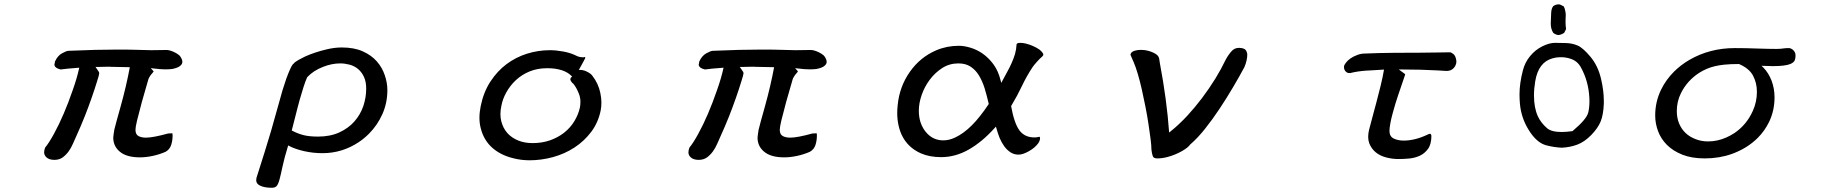

<svg xmlns="http://www.w3.org/2000/svg" viewBox="-20 -700 8540 894"><path d="M528.3 -469.2Q427.7 -469.2 298.8 -463.4Q290 -463.4 268.6 -451.7Q248 -440.4 235.8 -413.1Q235.8 -409.2 234.9 -405.8Q233.9 -402.3 233.6 -401.1Q233.4 -399.9 233.4 -399.4Q233.4 -391.6 241.2 -385.3Q247.1 -380.4 262.2 -376.5Q278.3 -378.4 295.7 -380.4Q313 -382.3 349.1 -384.8Q338.4 -335.9 318.8 -280.8Q277.8 -161.6 231.4 -77.1Q208 -34.2 190.4 -13.2Q185.5 -1.5 185.5 9.3Q185.5 22 195.3 31.7Q208 44.4 233.4 44.4Q255.4 44.4 271.5 33.2Q301.8 11.2 319.8 -31.2Q328.1 -50.8 335 -65.4Q355.5 -110.4 375 -159.2Q407.7 -242.2 432.6 -323.2Q441.9 -352.1 441.9 -358.4Q441.9 -362.3 440.4 -365.2Q437.5 -370.6 424.8 -388.2H433.6Q444.3 -388.2 452.6 -388.7Q466.8 -389.2 475.3 -389.2Q483.9 -389.2 484.9 -389.2Q485.8 -389.2 486.6 -389.2Q487.3 -389.2 488 -389.2Q488.8 -389.2 489.7 -389.2Q490.7 -389.2 491.7 -389.2Q492.7 -389.2 493.9 -389.2Q495.1 -389.2 496.1 -388.9Q497.1 -388.7 498 -388.7Q500.5 -388.7 504.9 -388.7Q515.6 -388.2 529.8 -388.2Q543.9 -388.2 553.7 -387.7Q570.3 -387.2 579.1 -387.2H584.5Q567.9 -297.9 541.5 -203.6Q518.6 -122.6 512.2 -95.7Q510.3 -85.4 509.3 -76.7L507.3 -59.6Q507.3 -18.6 538.6 6.8Q569.8 32.7 631.8 32.7Q659.7 32.7 691.4 25.9Q723.1 19 751 6.8Q770 -3.9 776.9 -24.7Q783.7 -45.4 783.7 -69.3Q783.7 -79.6 781.2 -79.6Q780.8 -79.6 776.9 -79.1Q772.9 -78.6 763.2 -78.6Q692.9 -59.1 659.2 -59.1Q639.6 -59.1 626 -65.9Q610.8 -73.2 610.8 -95.7Q610.8 -107.9 618.2 -139.2Q636.7 -215.8 670.4 -329.1Q671.9 -335 674.8 -339.4Q680.2 -349.1 685.1 -354.5Q691.9 -362.8 695.3 -366.7Q694.3 -369.6 689.9 -374L682.1 -382.8L693.8 -381.3Q728.5 -377 748.8 -377Q769 -377 782.2 -378.9Q810.1 -384.3 820.8 -395Q829.1 -402.8 829.1 -411.6Q829.1 -420.9 823.2 -431.2Q819.8 -437 818.6 -438.2Q817.4 -439.5 816.7 -440.4Q815.9 -441.4 815.2 -442.1Q814.5 -442.9 813.5 -443.4Q804.7 -450.7 793.2 -456.3Q781.7 -461.9 772 -464.6Q762.2 -467.3 755.9 -467.3Q743.2 -467.3 723.6 -466.8Q704.1 -466.3 683.1 -466.3Q662.1 -466.3 624.5 -467.8Q586.9 -469.2 528.3 -469.2Z M1174.3 127.9Q1172.9 133.8 1172.9 139.2Q1172.9 155.3 1190.4 164.1Q1210.9 174.3 1246.1 174.3Q1260.7 174.3 1268.1 166.3Q1275.4 158.2 1281.5 135.7Q1287.6 113.3 1295.4 75.7Q1303.2 38.1 1321.8 -22.9L1326.2 -20.5Q1355 -5.4 1396.5 3.9Q1438 13.2 1481.4 13.2Q1573.2 13.2 1650.4 -38.1Q1675.8 -55.2 1697.8 -77.1Q1737.3 -116.7 1760.5 -168.7Q1783.7 -220.7 1783.7 -280.3Q1783.7 -314.9 1771.5 -350.1Q1759.8 -385.3 1734.6 -414.1Q1709.5 -442.9 1669.2 -460.9Q1628.9 -479 1571.3 -479Q1536.6 -479 1499 -469.7Q1443.8 -456.5 1399.9 -436.5Q1386.2 -430.2 1371.6 -421.9Q1353.5 -411.6 1349.1 -405.8L1348.6 -404.8Q1346.2 -403.8 1344.2 -401.4Q1334.5 -391.6 1313 -333.5Q1294.9 -282.2 1277.8 -216.8Q1239.7 -77.6 1212.9 5.9Q1186 89.4 1174.3 127.9ZM1484.4 -388.7Q1524.9 -404.8 1564.5 -404.8Q1585.4 -404.8 1607.9 -398.9Q1653.8 -386.2 1674.3 -342.8Q1685.1 -320.3 1685.1 -287.1Q1685.1 -246.6 1671.9 -206.5Q1658.2 -166.5 1630.4 -134.8Q1602.5 -103 1560.1 -83.5Q1517.6 -64 1460.9 -64Q1419.4 -64 1392.6 -71Q1365.7 -78.1 1341.8 -90.8L1338.4 -92.3Q1348.1 -128.9 1354.7 -156Q1361.3 -183.1 1366 -200.4Q1370.6 -217.8 1375 -233.9Q1384.3 -267.1 1393.3 -294.9Q1402.3 -322.8 1410.2 -340.3Q1439.5 -371.6 1484.4 -388.7Z M2703.6 -434.6Q2703.1 -434.6 2702.6 -434.6Q2702.1 -434.6 2701.2 -434.1Q2699.2 -433.1 2694.1 -433.1Q2689 -433.1 2680.2 -434.6Q2671.4 -436 2655.3 -444.3Q2633.3 -454.6 2601.1 -460.4Q2568.8 -466.3 2541 -466.3Q2485.8 -466.3 2433.8 -450Q2381.8 -433.6 2338.6 -401.4Q2295.4 -369.1 2263.4 -320.1Q2231.4 -271 2218.3 -206.1Q2212.4 -177.7 2212.4 -151.1Q2212.4 -124.5 2219.2 -100.1Q2231.9 -51.8 2265.1 -18.6Q2306.2 22 2373 37.6Q2406.2 45.9 2444.3 46.4Q2500.5 46.4 2554.9 31.5Q2609.4 16.6 2655.3 -13.4Q2701.2 -43.5 2733.4 -86.7Q2765.6 -129.9 2776.9 -185.5Q2780.3 -202.6 2780.3 -222.7Q2780.3 -242.7 2775.4 -266.6Q2766.6 -310.5 2738.3 -347.2Q2737.8 -348.6 2732.9 -353.5Q2721.2 -363.8 2701.7 -371.1Q2691.4 -374.5 2682.6 -374.5H2675.3Q2689.5 -400.4 2696 -412.1Q2702.6 -423.8 2705.6 -430.7Q2705.1 -432.6 2703.6 -434.6ZM2682.6 -225.6Q2682.6 -212.9 2680.2 -199.2Q2672.9 -166.5 2654.5 -136Q2636.2 -105.5 2607.2 -82.5Q2578.1 -59.6 2541 -46.6Q2503.9 -33.7 2460 -33.7Q2423.8 -33.7 2395 -44.9Q2330.6 -70.3 2314 -135.7Q2310.1 -150.9 2310.1 -169.2Q2310.1 -187.5 2314.9 -209Q2320.8 -239.7 2336.9 -268.6Q2355 -301.8 2382.3 -327.1Q2409.7 -352.5 2446 -367.4Q2482.4 -382.3 2526.4 -382.3Q2529.3 -382.3 2532.2 -382.3Q2564.9 -382.3 2594.2 -373.5Q2623.5 -364.3 2640.6 -346.7L2644 -343.3Q2639.6 -339.8 2639.2 -339.4Q2635.7 -335.4 2635.7 -331.5Q2635.7 -327.6 2637.2 -325Q2638.7 -322.3 2639.6 -320.8Q2641.6 -317.9 2644 -314.9Q2650.4 -308.6 2650.9 -308.6Q2665 -290.5 2675.8 -262.7Q2682.6 -245.6 2682.6 -225.6Z M3528.3 -469.2Q3427.7 -469.2 3298.8 -463.4Q3290 -463.4 3268.6 -451.7Q3248 -440.4 3235.8 -413.1Q3235.8 -409.2 3234.9 -405.8Q3233.9 -402.3 3233.6 -401.1Q3233.4 -399.9 3233.4 -399.4Q3233.4 -391.6 3241.2 -385.3Q3247.1 -380.4 3262.2 -376.5Q3278.3 -378.4 3295.7 -380.4Q3313 -382.3 3349.1 -384.8Q3338.4 -335.9 3318.8 -280.8Q3277.8 -161.6 3231.4 -77.1Q3208 -34.2 3190.4 -13.2Q3185.5 -1.5 3185.5 9.3Q3185.5 22 3195.3 31.7Q3208 44.4 3233.4 44.4Q3255.4 44.4 3271.5 33.2Q3301.8 11.2 3319.8 -31.2Q3328.1 -50.8 3335 -65.4Q3355.5 -110.4 3375 -159.2Q3407.7 -242.2 3432.6 -323.2Q3441.9 -352.1 3441.9 -358.4Q3441.9 -362.3 3440.4 -365.2Q3437.5 -370.6 3424.8 -388.2H3433.6Q3444.3 -388.2 3452.6 -388.7Q3466.8 -389.2 3475.3 -389.2Q3483.9 -389.2 3484.9 -389.2Q3485.8 -389.2 3486.6 -389.2Q3487.3 -389.2 3488 -389.2Q3488.8 -389.2 3489.7 -389.2Q3490.7 -389.2 3491.7 -389.2Q3492.7 -389.2 3493.9 -389.2Q3495.1 -389.2 3496.1 -388.9Q3497.1 -388.7 3498 -388.7Q3500.5 -388.7 3504.9 -388.7Q3515.6 -388.2 3529.8 -388.2Q3543.9 -388.2 3553.7 -387.7Q3570.3 -387.2 3579.1 -387.2H3584.5Q3567.9 -297.9 3541.5 -203.6Q3518.6 -122.6 3512.2 -95.7Q3510.3 -85.4 3509.3 -76.7L3507.3 -59.6Q3507.3 -18.6 3538.6 6.8Q3569.8 32.7 3631.8 32.7Q3659.7 32.7 3691.4 25.9Q3723.1 19 3751 6.8Q3770 -3.9 3776.9 -24.7Q3783.7 -45.4 3783.7 -69.3Q3783.7 -79.6 3781.2 -79.6Q3780.8 -79.6 3776.9 -79.1Q3772.9 -78.6 3763.2 -78.6Q3692.9 -59.1 3659.2 -59.1Q3639.6 -59.1 3626 -65.9Q3610.8 -73.2 3610.8 -95.7Q3610.8 -107.9 3618.2 -139.2Q3636.7 -215.8 3670.4 -329.1Q3671.9 -335 3674.8 -339.4Q3680.2 -349.1 3685.1 -354.5Q3691.9 -362.8 3695.3 -366.7Q3694.3 -369.6 3689.9 -374L3682.1 -382.8L3693.8 -381.3Q3728.5 -377 3748.8 -377Q3769 -377 3782.2 -378.9Q3810.1 -384.3 3820.8 -395Q3829.1 -402.8 3829.1 -411.6Q3829.1 -420.9 3823.2 -431.2Q3819.8 -437 3818.6 -438.2Q3817.4 -439.5 3816.7 -440.4Q3815.9 -441.4 3815.2 -442.1Q3814.5 -442.9 3813.5 -443.4Q3804.7 -450.7 3793.2 -456.3Q3781.7 -461.9 3772 -464.6Q3762.2 -467.3 3755.9 -467.3Q3743.2 -467.3 3723.6 -466.8Q3704.1 -466.3 3683.1 -466.3Q3662.1 -466.3 3624.5 -467.8Q3586.9 -469.2 3528.3 -469.2Z M4444.3 -486.8Q4388.7 -486.8 4339.4 -465.8Q4264.2 -433.6 4216.3 -365.2Q4168 -296.4 4159.7 -209.5Q4157.7 -190.9 4157.7 -173.8Q4157.7 -141.6 4164.6 -112.8Q4177.2 -58.6 4212.4 -23.4Q4235.4 -0.5 4267.1 13.7Q4307.6 31.7 4362.3 31.7Q4428.7 31.7 4491.2 -3.9Q4553.7 -39.6 4611.8 -104.5L4617.2 -110.4Q4622.6 -91.8 4626.2 -80.6Q4629.9 -69.3 4634.3 -58.1Q4643.6 -36.1 4656.2 -18.6Q4668.9 -1.5 4685.3 9.3Q4701.7 20 4722.7 20Q4742.7 20 4771 3.9Q4797.9 -11.2 4813 -31.2Q4822.8 -44.4 4822.8 -56.6Q4822.8 -62 4820.3 -63Q4819.8 -63 4818.4 -63Q4816.9 -63 4811 -61.5Q4805.2 -60.1 4796.9 -60.1Q4750.5 -60.1 4726.3 -93.5Q4702.1 -127 4688 -206.1Q4716.8 -253.9 4738.8 -300.3Q4760.7 -346.7 4789.1 -389.2Q4791.5 -393.1 4796.9 -399.2Q4802.2 -405.3 4808.1 -412.1Q4821.3 -427.2 4832 -436Q4837.9 -440.9 4837.9 -445.8Q4837.9 -452.1 4828.6 -461.4Q4824.7 -465.3 4819.8 -469.2Q4806.6 -478.5 4788.6 -486.3Q4754.4 -500.5 4731 -500.5Q4718.8 -500.5 4715.3 -496.6L4713.4 -493.7Q4712.4 -470.7 4706.1 -448.2Q4694.3 -409.2 4668.5 -362.8Q4657.2 -342.8 4642.1 -314L4639.2 -325.2Q4628.9 -368.2 4606.9 -398.9Q4574.7 -443.4 4529.3 -465.8Q4515.1 -473.1 4500 -477.5Q4470.2 -486.8 4444.3 -486.8ZM4372.1 -46.4Q4329.1 -46.4 4298.8 -76.7Q4276.9 -98.6 4266.1 -130.9Q4258.3 -155.8 4258.3 -184.6Q4258.3 -219.7 4271.7 -258.3Q4285.2 -296.9 4309.6 -329.3Q4334 -361.8 4367.4 -383.3Q4400.9 -404.8 4442.4 -404.8Q4477.1 -404.8 4500 -389.2Q4522.9 -374 4538.3 -348.6Q4553.7 -323.2 4564.5 -289.6Q4574.7 -255.9 4584 -215.8Q4542.5 -153.8 4505.4 -116.7Q4466.8 -78.1 4427.2 -59.6Q4399.4 -46.4 4372.1 -46.4Z M5292 -467.8Q5277.3 -467.8 5263.7 -463.9Q5245.1 -458.5 5243.7 -444.8Q5249 -431.2 5258.8 -410.2Q5267.6 -390.1 5277.6 -356.7Q5287.6 -323.2 5296.4 -284.2Q5305.2 -245.1 5313.5 -203.1Q5321.8 -161.1 5327.6 -122.3Q5333.5 -83.5 5337.4 -52.7Q5341.3 -22 5341.3 -3.9Q5343.3 14.6 5347.7 27.3Q5351.6 37.6 5368.2 37.6Q5392.1 37.6 5417 30.8Q5451.7 21.5 5482.9 3.9Q5512.2 -12.7 5522 -27.3Q5556.2 -56.6 5591.3 -100.8Q5626.5 -145 5659.4 -194.8Q5692.4 -244.6 5722.2 -295.2Q5752 -345.7 5774.4 -387.7Q5787.6 -419.9 5787.6 -445.3Q5787.6 -455.6 5780.8 -466.3Q5773.9 -476.1 5751 -477.1Q5749.5 -477.1 5748.5 -477.1Q5727.5 -477.1 5713.4 -460.4Q5697.3 -441.9 5685.5 -418.9Q5667 -379.9 5639.6 -335Q5580.1 -238.8 5508.3 -161.1Q5469.7 -119.6 5430.7 -88.4L5423.8 -83Q5413.1 -234.4 5380.4 -407.2Q5380.4 -407.7 5377.4 -427.2Q5375 -442.4 5354.2 -452.9Q5333.5 -463.4 5309.1 -466.8Q5300.3 -467.8 5292 -467.8Z M6645 -68.8Q6642.6 -77.1 6639.2 -77.1Q6638.7 -77.1 6638.7 -77.1Q6632.3 -76.2 6625 -72.3Q6567.9 -45.4 6515.6 -45.4Q6489.3 -45.4 6470.2 -54.7Q6449.7 -64.5 6449.7 -89.8Q6449.7 -103 6453.6 -124.8Q6457.5 -146.5 6463.9 -169.9Q6477.5 -220.2 6489.7 -255.4L6522.9 -353Q6521.5 -355.5 6521 -356Q6517.6 -358.9 6493.2 -376.5H6506.8Q6597.7 -376.5 6674.3 -372.1L6715.8 -369.6Q6737.3 -369.6 6750 -384.3Q6756.8 -391.6 6759.8 -402.8Q6761.2 -407.2 6761.2 -413.6Q6761.2 -418.9 6759.3 -426.8Q6755.9 -441.9 6746.3 -449.2Q6736.8 -456.5 6731.4 -456.5Q6706.1 -456.5 6672.9 -455.6Q6639.6 -454.6 6589.4 -454.6Q6539.1 -454.6 6471.2 -454.1Q6403.3 -453.6 6335.9 -450.7Q6316.4 -450.7 6299.3 -443.8Q6264.2 -430.7 6246.6 -407.7Q6238.8 -397.9 6237.8 -389.6Q6237.8 -386.7 6238.3 -382.3Q6240.7 -369.1 6252 -362.3Q6255.9 -359.9 6263.2 -359.9Q6264.6 -359.9 6267.1 -359.9Q6300.3 -368.2 6340.8 -371.1Q6360.8 -372.6 6376 -373Q6401.4 -374.5 6424.3 -376Q6418.5 -340.8 6408.2 -299.3Q6386.7 -213.4 6372.1 -161.1Q6358.4 -111.3 6354.5 -94.7Q6350.6 -78.1 6350.6 -62.5Q6350.6 -46.9 6355.5 -33.2Q6365.7 -7.3 6385.3 8.8Q6405.3 25.4 6433.1 32.7Q6461.4 40.5 6492.2 40.5Q6514.6 40.5 6541.5 38.1Q6568.4 35.6 6591.3 24.9Q6614.3 14.2 6629.9 -7.8Q6645 -29.3 6645 -68.8Z M7447.8 -230.5Q7447.8 -277.3 7435.1 -332Q7420.9 -393.6 7385.5 -435.8Q7350.1 -478 7325.2 -488.3Q7300.8 -498.5 7273.4 -499.5Q7246.1 -500.5 7220.2 -500.5Q7194.3 -500.5 7161.6 -484.4Q7128.9 -468.3 7104.5 -438.7Q7080.1 -409.2 7070.8 -371.6Q7055.2 -311.5 7055.2 -260.3Q7055.2 -239.7 7057.1 -217.3Q7063 -150.9 7098.1 -94.7Q7128.4 -45.9 7163.6 -29.3Q7172.4 -25.4 7181.6 -22.9Q7215.3 -14.2 7252 -12.2Q7291 -14.2 7323.7 -26.4Q7357.9 -39.1 7389.4 -71.5Q7420.9 -104 7433.3 -135Q7445.8 -166 7447.8 -217.8Q7447.8 -224.1 7447.8 -230.5ZM7251 -85.4Q7204.1 -85.4 7183.6 -103Q7154.8 -127.9 7140.6 -158.7Q7122.6 -197.8 7122.6 -255.9Q7122.6 -287.6 7128.4 -321.8Q7143.1 -410.2 7208.5 -428.2Q7226.6 -433.6 7248.8 -433.6Q7271 -433.6 7291.5 -426.8Q7324.2 -417 7340.8 -386.7Q7376.5 -322.3 7380.4 -245.1Q7380.9 -236.8 7380.9 -229Q7380.9 -200.7 7375.5 -176.8Q7368.2 -145 7301.8 -89.4Q7272.9 -85.4 7251 -85.4ZM7272 -564.5Q7269.5 -582 7269.5 -596.4Q7269.5 -610.8 7270 -617.9Q7270.5 -625 7270.5 -628.4Q7270.5 -631.8 7270.3 -636.5Q7270 -641.1 7268.6 -647.5Q7266.6 -659.7 7261.2 -670.4L7243.2 -679.2Q7240.7 -679.7 7238.3 -679.7Q7222.7 -679.7 7211.9 -670.9Q7203.6 -660.2 7202.6 -640.1Q7200.7 -597.7 7200.7 -589.4Q7200.7 -565.4 7212.4 -546.9Q7222.7 -538.6 7236.3 -536.6Q7245.6 -538.1 7252.2 -541Q7258.8 -543.9 7263.2 -546.9Z M8182.1 -393.6Q8215.3 -392.1 8235.4 -392.1Q8293 -392.1 8316.9 -402.3Q8331.5 -408.7 8336.4 -418.5Q8340.3 -427.2 8340.3 -438.5Q8340.3 -440.9 8340.3 -442.9V-443.4Q8340.3 -452.1 8336.4 -458Q8332.5 -464.8 8327.4 -468.8Q8322.3 -472.7 8317.6 -474.4Q8313 -476.1 8311.5 -476.1Q8294.4 -476.1 8285.2 -474.6Q8270 -472.2 8252.2 -472.2Q8234.4 -472.2 8210.4 -472.7Q8186.5 -473.1 8160.6 -474.1Q8108.9 -476.1 8057.6 -476.1Q7941.4 -476.1 7846.7 -421.4Q7806.2 -397.9 7774.4 -366.2Q7737.3 -329.1 7714.8 -283.2Q7687 -226.6 7687 -162.1Q7687 -125 7700.4 -89.1Q7713.9 -53.2 7741.9 -25.1Q7770 2.9 7813.7 20.3Q7857.4 37.6 7918 37.6Q7985.4 37.6 8044.4 16.6Q8115.7 -9.3 8164.6 -58.1Q8196.8 -90.3 8217.3 -132.3Q8242.7 -184.6 8242.7 -247.1Q8242.7 -287.1 8229 -324.2Q8214.8 -360.8 8190.4 -385.7ZM8141.1 -182.6Q8112.3 -118.7 8056.2 -80.6Q8037.6 -68.4 8017.6 -59.6Q7976.6 -41.5 7932.6 -41.5Q7902.3 -41.5 7876 -51.8Q7820.8 -72.3 7798.8 -124Q7787.6 -150.4 7787.6 -182.6Q7787.6 -227.5 7807.1 -266.6Q7835.9 -324.2 7891.1 -360.4Q7908.7 -371.6 7928.2 -379.9Q7961.4 -394 8008.3 -398.9Q8038.1 -401.9 8076.2 -401.9H8077.1Q8125.5 -381.3 8143.1 -346.7Q8151.9 -329.6 8156.2 -311.5Q8160.6 -293.5 8160.6 -271.5Q8160.6 -249.5 8155.8 -226.6Q8150.9 -203.6 8141.1 -182.6Z"/></svg>

Font: Bakudai
Style: Light
Weight: 300
Version: Version 1.48